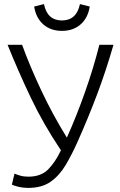

<svg xmlns="http://www.w3.org/2000/svg" viewBox="-20 -912 586 939"><path d="M118 7Q93 7 72 2Q51 -3 38 -9L51 -63Q62 -58 79 -53Q96 -48 119 -48Q180 -48 215 -83Q250 -118 278 -177Q192 -305 130 -435.5Q68 -566 17 -693H88Q125 -591 181 -471.5Q237 -352 307 -239Q353 -341 395 -459.5Q437 -578 466 -693H535Q498 -565 455.5 -452Q413 -339 360 -220Q332 -157 301.5 -105.5Q271 -54 228 -23.5Q185 7 118 7ZM283 -761Q228 -761 192 -792.5Q156 -824 147 -880L195 -892Q211 -812 283 -812Q354 -812 371 -892L419 -880Q410 -824 374 -792.5Q338 -761 283 -761Z"/></svg>

Font: Ubuntu Sans Light
Style: Regular
Weight: 300
Designer: Dalton Maag Ltd
Foundry: Dalton Maag Ltd
Version: Version 1.006; ttfautohint (v1.8.4.7-5d5b)